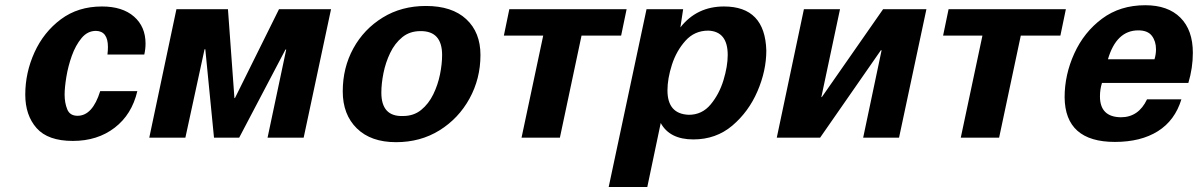

<svg xmlns="http://www.w3.org/2000/svg" viewBox="-20 -540 4698 753"><path d="M545.9 -326.2H401.4Q403.3 -341.8 403.3 -355.5Q403.3 -418 356.4 -418.9Q323.2 -418.9 299.8 -390.6Q276.4 -362.3 261.7 -321.3Q247.1 -280.3 240.2 -238.3Q233.4 -196.3 233.4 -168.9Q233.4 -136.7 243.7 -111.3Q253.9 -85.9 284.2 -85.9Q342.8 -85.9 373 -182.6H518.6Q497.1 -90.8 429.7 -39.1Q362.3 12.7 265.6 12.7Q168 12.7 123.5 -37.6Q79.1 -87.9 79.1 -168.9Q79.1 -254.9 115.2 -334.5Q151.4 -414.1 218.8 -464.4Q286.1 -514.6 379.9 -514.6Q460 -514.6 505.4 -475.1Q550.8 -435.5 550.8 -369.1Q550.8 -347.7 545.9 -326.2Z M1099.6 -345.7 918 0H819.3L785.2 -346.7H782.2L707 0H565.4L671.9 -503.9H874L899.4 -155.3H901.4L1074.2 -503.9H1278.3L1170.9 0H1029.3L1102.5 -345.7Z M1475.6 -176.8Q1475.6 -82 1560.5 -85Q1602.5 -85 1631.8 -108.9Q1661.1 -132.8 1679.2 -169.9Q1697.3 -207 1705.6 -248Q1713.9 -289.1 1713.9 -324.2Q1713.9 -418.9 1628.9 -418Q1586.9 -418 1557.6 -394Q1528.3 -370.1 1510.3 -332.5Q1492.2 -294.9 1483.9 -253.4Q1475.6 -211.9 1475.6 -176.8ZM1650.4 -516.6Q1752.9 -516.6 1808.6 -464.8Q1864.3 -413.1 1864.3 -324.2Q1864.3 -231.4 1821.3 -153.3Q1778.3 -75.2 1703.6 -28.8Q1628.9 17.6 1533.2 17.6Q1434.6 17.6 1379.4 -36.6Q1324.2 -90.8 1324.2 -181.6Q1324.2 -274.4 1365.7 -350.1Q1407.2 -425.8 1481 -471.2Q1554.7 -516.6 1650.4 -516.6Z M2416 -400.4H2260.7L2175.8 0H2025.4L2110.4 -400.4H1956.1L1977.5 -503.9H2437.5Z M2681.6 -89.8Q2733.4 -89.8 2767.1 -130.4Q2800.8 -170.9 2817.4 -225.6Q2834 -280.3 2834 -324.2Q2834 -417 2757.8 -419.9Q2704.1 -419.9 2668.5 -380.4Q2632.8 -340.8 2615.2 -286.1Q2597.7 -231.4 2597.7 -185.5Q2597.7 -92.8 2681.6 -89.8ZM2515.6 -503.9H2659.2L2648.4 -432.6Q2712.9 -514.6 2819.3 -514.6Q2980.5 -514.6 2985.4 -341.8Q2985.4 -262.7 2950.7 -182.1Q2916 -101.6 2852.1 -47.4Q2788.1 6.8 2699.2 6.8Q2606.4 6.8 2571.3 -57.6L2518.6 193.4H2367.2Z M3505.9 0H3365.2L3437.5 -342.8H3434.6L3196.3 0H3026.4L3132.8 -503.9H3274.4L3201.2 -159.2H3203.1L3443.4 -503.9H3613.3Z M4138.7 -400.4H3983.4L3898.4 0H3748L3833 -400.4H3678.7L3700.2 -503.9H4160.2Z M4507.8 -307.6Q4513.7 -327.1 4513.7 -346.7Q4513.7 -377.9 4497.6 -399.4Q4481.4 -420.9 4444.3 -420.9Q4358.4 -420.9 4325.2 -307.6ZM4640.6 -214.8H4301.8Q4293.9 -189.5 4293.9 -162.1Q4293.9 -81.1 4376 -80.1Q4445.3 -80.1 4478.5 -150.4H4613.3Q4587.9 -67.4 4521 -25.4Q4454.1 16.6 4352.5 16.6Q4157.2 16.6 4155.3 -158.2Q4155.3 -247.1 4193.4 -330.6Q4231.4 -414.1 4302.2 -466.8Q4373 -519.5 4471.7 -519.5Q4560.5 -519.5 4609.4 -470.7Q4658.2 -421.9 4658.2 -333Q4658.2 -273.4 4640.6 -214.8Z"/></svg>

Font: FreeUniversal
Style: BoldItalic
Weight: 700
Italic angle: -11°
Version: Version 1.001 March 22, 2017